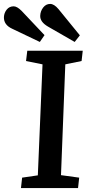

<svg xmlns="http://www.w3.org/2000/svg" viewBox="-62 -959 455 979"><path d="M318.8 -745.1 183.1 -823.2Q141.6 -847.2 143.1 -878.9Q144 -902.3 158.2 -920.7Q172.4 -939 193.8 -939Q213.9 -939 235.8 -913.1L345.2 -778.8ZM141.1 -745.1 1 -812Q-43.5 -832 -42 -872.1Q-41 -893.6 -27.6 -910.2Q-14.2 -926.8 7.8 -926.8Q24.9 -926.8 47.9 -903.8L165 -779.8ZM154.8 -630.9 70.8 -647.9 77.1 -700.2H359.9L354 -647.9L271 -630.9L249 -65.9L341.8 -53.2L335.9 0H44.9L50.8 -53.2L130.9 -64.9Z"/></svg>

Font: Literata Book SemiBold
Style: Italic
Weight: 600
Italic angle: -3°
Designer: Latin by Veronika Burian and Jose Scaglione. Greek by Irene Vlachou. Cyrillic by Vera Evstafieva
Foundry: TypeTogether
Version: Version 1.003;PS 001.003;hotconv 1.0.88;makeotf.lib2.5.64775